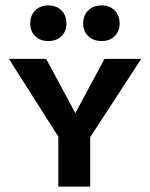

<svg xmlns="http://www.w3.org/2000/svg" viewBox="-20 -691 556 711"><path d="M92 -604Q92 -634 110.5 -652.5Q129 -671 159 -671Q189 -671 207.5 -652.5Q226 -634 226 -604Q226 -575 207.5 -557Q189 -539 159 -539Q129 -539 110.5 -557Q92 -575 92 -604ZM288 -604Q288 -634 307 -652.5Q326 -671 357 -671Q386 -671 404.5 -652.5Q423 -634 423 -604Q423 -575 404.5 -557Q386 -539 357 -539Q326 -539 307 -557Q288 -575 288 -604ZM314 -183V0H196V-185L13 -473H151L259 -272L367 -473H503Z"/></svg>

Font: Ysabeau SC
Style: Bold
Weight: 700
Designer: Christian Thalmann (Catharsis Fonts)
Version: Version 0.003